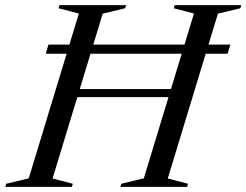

<svg xmlns="http://www.w3.org/2000/svg" viewBox="-54 -725 956 745"><path d="M190.5 -348 200.5 -379.5H664.5L654 -348ZM123.5 -516.5 134 -552H840L829 -516.5ZM252 -672.5 173 -693 176.5 -705H435.5L431.5 -693L344.5 -672L150 -32.5L228.5 -12L225 0H-33.5L-30 -12L57.5 -33ZM698.5 -672.5 620.5 -693 623.5 -705H882L878.5 -693L791.5 -672L597 -32.5L675.5 -12L672 0H413L417 -12L504 -33Z"/></svg>

Font: Newsreader 60pt
Style: Italic
Weight: 400
Italic angle: -17°
Designer: Hugues Gentile
Foundry: Production Type
Version: Version 1.003